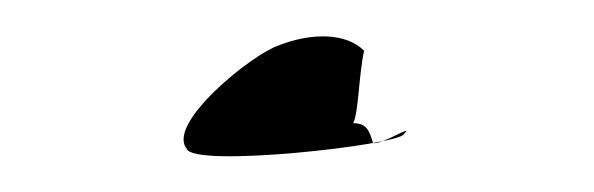

<svg xmlns="http://www.w3.org/2000/svg" viewBox="-20 -128 328 106"><path d="M83 -46C86 -35 201 -48 203 -54C209 -60 191 -48 186 -49C184 -55 183 -60 175 -60C178 -66 178 -86 181 -100C171 -110 152 -110 134 -103C119 -98 72 -60 83 -46Z"/></svg>

Font: pokerface
Style: oblique
Weight: 400
Version: Version 1